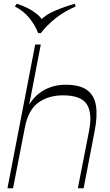

<svg xmlns="http://www.w3.org/2000/svg" viewBox="-20 -1011 588 1031"><path d="M20 0 169 -772H199L124 -382L122 -419Q150 -485 205.5 -520.5Q261 -556 333 -556Q409 -556 448 -527Q487 -498 495.5 -442.5Q504 -387 488 -306L429 0H398L458 -307Q477 -402 446.5 -450.5Q416 -499 318 -499Q240 -499 186 -460Q132 -421 114 -328L50 0ZM382 -991 386 -976Q327 -951 280 -914Q233 -877 199 -833H185Q168 -877 137 -915Q106 -953 60 -976L70 -991Q102 -981 129.5 -967Q157 -953 178.5 -935.5Q200 -918 211 -897L194 -898Q222 -931 275.5 -953.5Q329 -976 382 -991Z"/></svg>

Font: Savate ExtraLight
Style: Italic
Weight: 200
Italic angle: -11°
Designer: Max Esnée
Foundry: Plomb Type
Version: Version 2.000